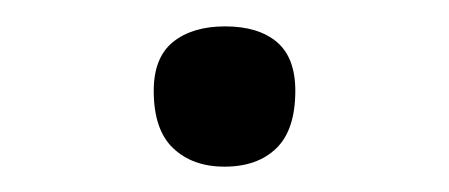

<svg xmlns="http://www.w3.org/2000/svg" viewBox="-20 -423 344 147"><path d="M151.9 -295.4Q177.2 -295.4 191.7 -309.6Q206.1 -323.7 206.1 -353.5Q206.1 -378.9 191.9 -390.9Q177.7 -402.8 152.3 -402.8Q127.4 -402.8 112.5 -390.9Q97.7 -378.9 97.7 -353.5Q97.7 -323.7 112.5 -309.6Q127.4 -295.4 151.9 -295.4Z"/></svg>

Font: Pinar VF
Style: Regular
Weight: 300
Designer: Amin Abedi
Version: Version 2.000